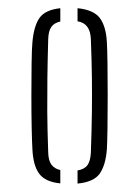

<svg xmlns="http://www.w3.org/2000/svg" viewBox="-20 -825 338 468"><path d="M59 -461Q58 -478 57.2 -514Q56.5 -550 56.5 -592Q56.5 -634 57 -670Q57.5 -706 59 -722Q62.5 -761.5 76.2 -781.2Q90 -801 127 -805V-772.5Q112.5 -769.5 105.2 -759.5Q98 -749.5 97.5 -729Q96 -676 95.5 -635.2Q95 -594.5 95.2 -552.5Q95.5 -510.5 97.5 -453.5Q98 -433.5 105.5 -423.5Q113 -413.5 127 -410.5V-378Q91 -381.5 76 -401Q61 -420.5 59 -461ZM169 -377.5V-409.5Q186 -412.5 193.2 -422.5Q200.5 -432.5 201.5 -453.5Q203.5 -510.5 204 -552.5Q204.5 -594.5 204 -635.2Q203.5 -676 201.5 -729.5Q200 -768.5 169 -773V-805Q208.5 -801 223.5 -780.8Q238.5 -760.5 240.5 -722Q241.5 -706 242 -670Q242.5 -634 242.5 -592Q242.5 -550 242 -514Q241.5 -478 240.5 -461Q237.5 -422.5 223.2 -402Q209 -381.5 169 -377.5Z"/></svg>

Font: Big Shoulders Stencil Display Light
Style: Regular
Weight: 300
Designer: Patric King
Foundry: XO Type Co
Version: Version 1.000